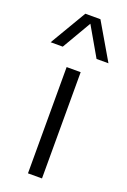

<svg xmlns="http://www.w3.org/2000/svg" viewBox="-170 -800 563 849"><g transform="rotate(20 112.0 -375.0)"><path d="M-24 -579 77 -750H148L248 -579H192L113 -716L33 -579ZM80 0V-500H146V0Z"/></g></svg>

Font: Orkney Light
Style: Regular
Weight: 300
Designer: Samuel Oakes and Alfredo Marco Pradil
Foundry: Alfredo Marco Pradil
Version: 1.0; ttfautohint (v1.5)